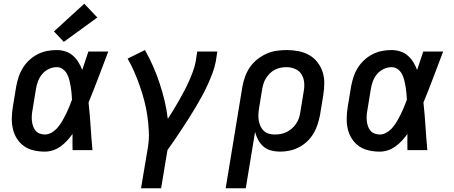

<svg xmlns="http://www.w3.org/2000/svg" viewBox="-20 -807 2440 1032"><path d="M221 8Q191 8 162 1.5Q133 -5 110 -21Q87 -37 71.5 -61Q56 -85 49.5 -113Q43 -141 43.5 -171.5Q44 -202 49 -232L67 -342Q72 -368 80 -393Q88 -418 102.5 -441.5Q117 -465 137.5 -484Q158 -503 182.5 -515.5Q207 -528 233 -533Q259 -538 285 -538Q309 -538 332 -530.5Q355 -523 372.5 -507.5Q390 -492 402 -472Q414 -452 422 -431Q430 -456 438.5 -480.5Q447 -505 455 -530H562Q536 -462 510 -393Q484 -324 456 -256Q463 -192 467 -128Q471 -64 477 0H370Q370 -22 369.5 -43.5Q369 -65 370 -87Q356 -68 340 -50.5Q324 -33 305 -19.5Q286 -6 264.5 1Q243 8 221 8ZM221 -84Q241 -84 259.5 -95.5Q278 -107 291.5 -123.5Q305 -140 315.5 -158Q326 -176 335 -194.5Q344 -213 352 -232.5Q360 -252 367 -271Q366 -289 364.5 -307Q363 -325 360 -342.5Q357 -360 352.5 -377.5Q348 -395 340 -410Q332 -425 317.5 -435.5Q303 -446 285 -446Q263 -446 242 -436Q221 -426 206.5 -408.5Q192 -391 184 -369.5Q176 -348 173 -327L155 -217Q152 -202 151 -187Q150 -172 151.5 -157.5Q153 -143 157.5 -129.5Q162 -116 170.5 -105.5Q179 -95 192.5 -89.5Q206 -84 221 -84ZM323 -582 270 -638 433 -787 503 -713Z M738 205 775 -15Q782 -58 780 -100.5Q778 -143 772 -184.5Q766 -226 755.5 -266Q745 -306 731.5 -344.5Q718 -383 702 -420Q686 -457 666 -492L759 -538Q783 -496 802.5 -451.5Q822 -407 837.5 -360.5Q853 -314 864.5 -266Q876 -218 882 -168Q898 -192 913 -217Q928 -242 942.5 -267.5Q957 -293 970.5 -318.5Q984 -344 995.5 -370Q1007 -396 1017 -423Q1027 -450 1032 -477L1040 -530H1148L1140 -477Q1134 -445 1122 -413.5Q1110 -382 1096 -351Q1082 -320 1065.5 -290Q1049 -260 1031.5 -230.5Q1014 -201 995.5 -172Q977 -143 958 -114Q939 -85 919.5 -56.5Q900 -28 880 0L846 205Z M1193 205 1283 -342Q1288 -369 1297.5 -395.5Q1307 -422 1323.5 -446Q1340 -470 1363.5 -488.5Q1387 -507 1413 -518.5Q1439 -530 1467 -534Q1495 -538 1522 -538Q1553 -538 1584 -532Q1615 -526 1641 -511.5Q1667 -497 1685.5 -473.5Q1704 -450 1713.5 -421.5Q1723 -393 1723 -361.5Q1723 -330 1718 -298L1700 -188Q1695 -163 1687 -138Q1679 -113 1665 -89.5Q1651 -66 1631 -47Q1611 -28 1587 -15.5Q1563 -3 1537.5 2.5Q1512 8 1486 8Q1461 8 1437.5 2Q1414 -4 1396.5 -19Q1379 -34 1368 -54.5Q1357 -75 1351 -98L1301 205ZM1458 -84Q1474 -84 1490 -87Q1506 -90 1521 -97.5Q1536 -105 1549 -116.5Q1562 -128 1571.5 -142Q1581 -156 1586.5 -171.5Q1592 -187 1594 -203L1612 -313Q1617 -338 1615 -362.5Q1613 -387 1601 -407Q1589 -427 1566.5 -436.5Q1544 -446 1520 -446Q1504 -446 1488.5 -443Q1473 -440 1458 -432.5Q1443 -425 1431 -413Q1419 -401 1410 -387Q1401 -373 1396.5 -358Q1392 -343 1389 -327L1373 -229Q1370 -212 1369 -195Q1368 -178 1370.5 -161.5Q1373 -145 1379.5 -130Q1386 -115 1397.5 -104Q1409 -93 1425 -88.5Q1441 -84 1458 -84Z M2021 8Q1991 8 1962 1.5Q1933 -5 1910 -21Q1887 -37 1871.5 -61Q1856 -85 1849.5 -113Q1843 -141 1843.5 -171.5Q1844 -202 1849 -232L1867 -342Q1872 -368 1880 -393Q1888 -418 1902.5 -441.5Q1917 -465 1937.5 -484Q1958 -503 1982.5 -515.5Q2007 -528 2033 -533Q2059 -538 2085 -538Q2109 -538 2132 -530.5Q2155 -523 2172.5 -507.5Q2190 -492 2202 -472Q2214 -452 2222 -431Q2230 -456 2238.5 -480.5Q2247 -505 2255 -530H2362Q2336 -462 2310 -393Q2284 -324 2256 -256Q2263 -192 2267 -128Q2271 -64 2277 0H2170Q2170 -22 2169.5 -43.5Q2169 -65 2170 -87Q2156 -68 2140 -50.5Q2124 -33 2105 -19.5Q2086 -6 2064.5 1Q2043 8 2021 8ZM2021 -84Q2041 -84 2059.5 -95.5Q2078 -107 2091.5 -123.5Q2105 -140 2115.5 -158Q2126 -176 2135 -194.5Q2144 -213 2152 -232.5Q2160 -252 2167 -271Q2166 -289 2164.5 -307Q2163 -325 2160 -342.5Q2157 -360 2152.5 -377.5Q2148 -395 2140 -410Q2132 -425 2117.5 -435.5Q2103 -446 2085 -446Q2063 -446 2042 -436Q2021 -426 2006.5 -408.5Q1992 -391 1984 -369.5Q1976 -348 1973 -327L1955 -217Q1952 -202 1951 -187Q1950 -172 1951.5 -157.5Q1953 -143 1957.5 -129.5Q1962 -116 1970.5 -105.5Q1979 -95 1992.5 -89.5Q2006 -84 2021 -84Z"/></svg>

Font: Iosevka Curly SmBdEx
Style: Italic
Weight: 600
Width: 7
Italic angle: -9°
Monospace: yes
Designer: Belleve Invis
Foundry: Belleve Invis
Version: Version 11.1.0; ttfautohint (v1.8.3)